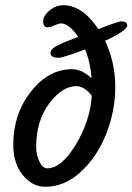

<svg xmlns="http://www.w3.org/2000/svg" viewBox="-20 -733 509 738"><path d="M281 -591Q245 -643 214 -643Q206 -643 189.5 -635.5Q173 -628 164 -628Q146 -628 146 -650.5Q146 -673 171 -693Q196 -713 223 -713Q297 -713 358 -621Q435 -651 446 -651Q469 -651 469 -635Q469 -616 384 -576Q423 -493 423 -399Q423 -305 387.5 -216.5Q352 -128 289.5 -71.5Q227 -15 155 -15Q104 -15 67.5 -60Q31 -105 31 -177Q31 -294 98.5 -380.5Q166 -467 257 -467Q295 -467 332 -432Q328 -492 307 -543Q222 -511 206 -511Q174 -511 174 -529Q174 -544 197.5 -556.5Q221 -569 249 -579Q277 -589 281 -591ZM162 -86Q216 -86 271 -176.5Q326 -267 333 -365Q303 -402 274 -402Q219 -402 169 -335Q119 -268 119 -169Q119 -138 131.5 -112Q144 -86 162 -86Z"/></svg>

Font: Kalam
Style: Regular
Weight: 400
Designer: Lipi Raval (Devanagari and Latin), Jonny Pinhorn (Latin)
Foundry: Indian Type Foundry
Version: Version 2.001;PS 1.0;hotconv 1.0.79;makeotf.lib2.5.61930; tt